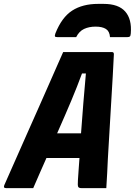

<svg xmlns="http://www.w3.org/2000/svg" viewBox="-49 -968 694 988"><path d="M343 -777H246Q236 -777 234 -780.5Q232 -784 236 -796Q269 -879 322.5 -913.5Q376 -948 456 -948H484Q561 -948 595.5 -908.5Q630 -869 624 -796Q623 -784 619.5 -780.5Q616 -777 606 -777H517Q515 -807 496 -819Q477 -831 443 -831Q409 -831 383.5 -819Q358 -807 343 -777ZM122 0H-18Q-33 0 -27 -15Q-19 -34 -0.5 -75Q18 -116 42 -171Q66 -226 94 -288.5Q122 -351 150 -414.5Q178 -478 203 -534.5Q228 -591 247 -634.5Q266 -678 276 -700H528Q537 -700 537 -689Q532 -583 523.5 -446.5Q515 -310 506 -150Q505 -114 502.5 -76.5Q500 -39 498 0H370Q357 0 353.5 -6.5Q350 -13 352 -41Q354 -72 356 -100Q358 -128 360 -155H190Q174 -120 157.5 -81.5Q141 -43 122 0ZM373 -590Q348 -522 318 -450.5Q288 -379 245 -282H368Q374 -366 380 -439Q386 -512 393 -590Z"/></svg>

Font: Recursive Mn Lnr St XBd
Style: Italic
Weight: 800
Italic angle: -15°
Monospace: yes
Version: Version 1.079;hotconv 1.0.112;makeotfexe 2.5.65598; ttfautoh